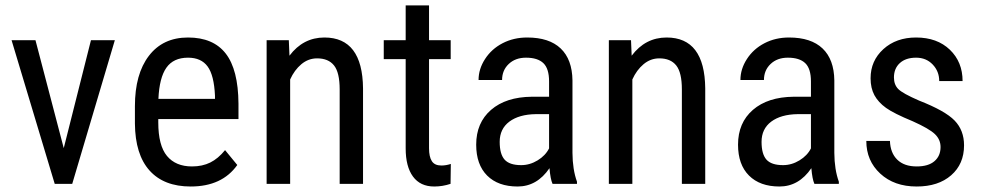

<svg xmlns="http://www.w3.org/2000/svg" viewBox="-20 -676 3613 706"><path d="M214.4 -131.3 314.5 -528.3H402.3L245.6 0H181.2L22.5 -528.3H110.4Z M681.2 9.8Q582.5 9.8 529.8 -49.1Q477.1 -107.9 476.1 -221.7V-285.6Q476.1 -403.8 527.6 -470.9Q579.1 -538.1 671.4 -538.1Q764.2 -538.1 810.1 -479Q856 -419.9 856.9 -294.9V-238.3H562V-226.1Q562 -141.1 594 -102.5Q626 -64 686 -64Q724.1 -64 753.2 -78.4Q782.2 -92.8 807.6 -124L852.5 -69.3Q796.4 9.8 681.2 9.8ZM671.4 -463.9Q617.7 -463.9 591.8 -427Q565.9 -390.1 562.5 -312.5H770.5V-324.2Q767.1 -399.4 743.4 -431.6Q719.7 -463.9 671.4 -463.9Z M1042 -528.3 1044.4 -471.2Q1094.7 -538.1 1172.9 -538.1Q1313 -538.1 1314.9 -351.1V0H1229V-347.2Q1229 -409.2 1208.3 -435.3Q1187.5 -461.4 1146 -461.4Q1113.8 -461.4 1088.1 -439.9Q1062.5 -418.5 1046.9 -383.8V0H960.4V-528.3Z M1557.6 -656.2V-528.3H1637.2V-458.5H1557.6V-130.9Q1557.6 -99.6 1567.9 -83.5Q1578.1 -67.4 1603 -67.4Q1620.1 -67.4 1637.7 -73.2L1636.7 0Q1607.4 9.8 1576.7 9.8Q1525.4 9.8 1498.5 -26.9Q1471.7 -63.5 1471.7 -130.4V-458.5H1391.1V-528.3H1471.7V-656.2Z M2011.7 0Q2003.9 -17.1 2000.5 -57.6Q1954.6 9.8 1883.3 9.8Q1811.5 9.8 1771.2 -30.5Q1731 -70.8 1731 -144Q1731 -224.6 1785.6 -272Q1840.3 -319.3 1935.5 -320.3H1999V-376.5Q1999 -423.8 1978 -443.8Q1957 -463.9 1914.1 -463.9Q1875 -463.9 1850.6 -440.7Q1826.2 -417.5 1826.2 -381.8H1739.7Q1739.7 -422.4 1763.7 -459.2Q1787.6 -496.1 1828.1 -517.1Q1868.7 -538.1 1918.5 -538.1Q1999.5 -538.1 2041.7 -497.8Q2084 -457.5 2085 -380.4V-113.8Q2085.4 -52.7 2101.6 -7.8V0ZM1896.5 -68.8Q1928.2 -68.8 1957 -86.4Q1985.8 -104 1999 -130.4V-256.3H1950.2Q1888.7 -255.4 1853 -228.8Q1817.4 -202.1 1817.4 -154.3Q1817.4 -109.4 1835.4 -89.1Q1853.5 -68.8 1896.5 -68.8Z M2300.3 -528.3 2302.7 -471.2Q2353 -538.1 2431.2 -538.1Q2571.3 -538.1 2573.2 -351.1V0H2487.3V-347.2Q2487.3 -409.2 2466.6 -435.3Q2445.8 -461.4 2404.3 -461.4Q2372.1 -461.4 2346.4 -439.9Q2320.8 -418.5 2305.2 -383.8V0H2218.8V-528.3Z M2974.6 0Q2966.8 -17.1 2963.4 -57.6Q2917.5 9.8 2846.2 9.8Q2774.4 9.8 2734.1 -30.5Q2693.8 -70.8 2693.8 -144Q2693.8 -224.6 2748.5 -272Q2803.2 -319.3 2898.4 -320.3H2961.9V-376.5Q2961.9 -423.8 2940.9 -443.8Q2919.9 -463.9 2877 -463.9Q2837.9 -463.9 2813.5 -440.7Q2789.1 -417.5 2789.1 -381.8H2702.6Q2702.6 -422.4 2726.6 -459.2Q2750.5 -496.1 2791 -517.1Q2831.5 -538.1 2881.3 -538.1Q2962.4 -538.1 3004.6 -497.8Q3046.9 -457.5 3047.9 -380.4V-113.8Q3048.3 -52.7 3064.5 -7.8V0ZM2859.4 -68.8Q2891.1 -68.8 2919.9 -86.4Q2948.7 -104 2961.9 -130.4V-256.3H2913.1Q2851.6 -255.4 2815.9 -228.8Q2780.3 -202.1 2780.3 -154.3Q2780.3 -109.4 2798.3 -89.1Q2816.4 -68.8 2859.4 -68.8Z M3438.5 -135.3Q3438.5 -163.1 3417.5 -183.1Q3396.5 -203.1 3336.4 -230Q3266.6 -258.8 3238 -279.3Q3209.5 -299.8 3195.3 -325.9Q3181.2 -352.1 3181.2 -388.2Q3181.2 -452.6 3228.3 -495.4Q3275.4 -538.1 3348.6 -538.1Q3425.8 -538.1 3472.7 -493.2Q3519.5 -448.2 3519.5 -377.9H3433.6Q3433.6 -413.6 3409.7 -438.7Q3385.7 -463.9 3348.6 -463.9Q3310.5 -463.9 3288.8 -444.1Q3267.1 -424.3 3267.1 -391.1Q3267.1 -364.7 3283 -348.6Q3298.8 -332.5 3359.4 -306.2Q3455.6 -268.6 3490.2 -232.7Q3524.9 -196.8 3524.9 -141.6Q3524.9 -72.8 3477.5 -31.5Q3430.2 9.8 3350.6 9.8Q3268.1 9.8 3216.8 -37.6Q3165.5 -85 3165.5 -157.7H3252.4Q3253.9 -113.8 3279.3 -88.9Q3304.7 -64 3350.6 -64Q3393.6 -64 3416 -83.3Q3438.5 -102.5 3438.5 -135.3Z"/></svg>

Font: Roboto Condensed
Style: Regular
Weight: 400
Designer: Google
Version: Version 2.001047; 2015